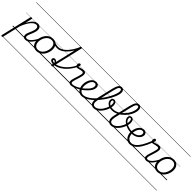

<svg xmlns="http://www.w3.org/2000/svg" viewBox="326 -2764 5024 5024"><g transform="rotate(45 2837.5 -252.0)"><path d="M-9 390Q-22 390 -28.5 384Q-35 378 -33 367L169 -495Q173 -506 179 -510.5Q185 -515 198 -515Q214 -515 220.5 -510Q227 -505 224 -493L180 -299Q219 -378 261 -426Q303 -474 345 -496.5Q387 -519 426 -519Q464 -519 490 -505Q516 -491 529 -464Q542 -437 542 -397Q542 -363 532.5 -326.5Q523 -290 508.5 -254.5Q494 -219 480 -186Q466 -153 456.5 -125Q447 -97 447 -77Q447 -53 459.5 -42Q472 -31 498 -31Q508 -31 512 -23.5Q516 -16 514.5 -7Q513 2 506 9.5Q499 17 487 17Q440 17 416 -6.5Q392 -30 392 -73Q392 -98 401.5 -128Q411 -158 425 -191.5Q439 -225 453 -259Q467 -293 476.5 -326.5Q486 -360 486 -390Q486 -428 468.5 -448.5Q451 -469 413 -469Q383 -469 348 -448Q313 -427 276.5 -384.5Q240 -342 205 -278.5Q170 -215 139 -131L21 371Q18 381 12 385.5Q6 390 -9 390ZM0 365H635V375H0ZM0 -20H635V0H0ZM0 -505H635V-500H0ZM0 -885H635V-875H0Z M487 17Q477 17 472 9.5Q467 2 468 -7Q469 -16 477 -23.5Q485 -31 500 -31Q527 -31 556.5 -49.5Q586 -68 616.5 -101Q647 -134 676 -178.5Q705 -223 729 -276Q734 -286 742.5 -286Q751 -286 757.5 -279.5Q764 -273 760 -263Q735 -204 704 -152.5Q673 -101 638 -63Q603 -25 565 -4Q527 17 487 17ZM635 365V375ZM635 -20V0ZM635 -505V-500ZM635 -885V-875Z M897 19Q837 19 795 -7.5Q753 -34 731.5 -81.5Q710 -129 710 -191Q710 -247 728.5 -304.5Q747 -362 782.5 -411Q818 -460 870.5 -489.5Q923 -519 991 -519Q1049 -519 1090.5 -493.5Q1132 -468 1154.5 -422Q1177 -376 1177 -315Q1177 -272 1165.5 -225.5Q1154 -179 1132 -135.5Q1110 -92 1076 -57Q1042 -22 997.5 -1.5Q953 19 897 19ZM901 -31Q955 -31 995.5 -57Q1036 -83 1063.5 -125Q1091 -167 1105.5 -216Q1120 -265 1120 -311Q1120 -359 1104.5 -394.5Q1089 -430 1059 -449.5Q1029 -469 986 -469Q934 -469 893 -443.5Q852 -418 824 -376.5Q796 -335 781 -286.5Q766 -238 766 -193Q766 -144 782 -107.5Q798 -71 828.5 -51Q859 -31 901 -31ZM635 365H1236V375H635ZM635 -20H1236V0H635ZM635 -505H1236V-500H635ZM635 -885H1236V-875H635Z M1231 -415Q1205 -415 1178.5 -419.5Q1152 -424 1124.5 -434Q1097 -444 1067 -460Q1059 -464 1057.5 -471Q1056 -478 1059.5 -485.5Q1063 -493 1070.5 -496Q1078 -499 1087 -495Q1121 -475 1157 -467Q1193 -459 1235 -459Q1282 -459 1326.5 -479.5Q1371 -500 1412.5 -535Q1454 -570 1490 -613.5Q1526 -657 1555.5 -703.5Q1585 -750 1606.5 -793.5Q1628 -837 1641 -871Q1644 -878 1648.5 -881Q1653 -884 1662 -884Q1673 -884 1677.5 -880.5Q1682 -877 1678 -868Q1664 -827 1640.5 -777.5Q1617 -728 1585 -677Q1553 -626 1514 -579Q1475 -532 1430 -495Q1385 -458 1335 -436.5Q1285 -415 1231 -415ZM1237 365V375ZM1237 -20V0ZM1237 -505V-500ZM1237 -885V-875Z M1461 14Q1448 14 1441.5 9.5Q1435 5 1437 -6L1639 -869Q1642 -880 1648.5 -884.5Q1655 -889 1668 -889Q1684 -889 1689.5 -883.5Q1695 -878 1692 -867L1491 -4Q1489 5 1482 9.5Q1475 14 1461 14ZM1236 365H1750V375H1236ZM1236 -20H1750V0H1236ZM1236 -505H1750V-500H1236ZM1236 -885H1750V-875H1236Z M1452 -45Q1421 -45 1394 -54.5Q1367 -64 1350 -81.5Q1333 -99 1333 -123Q1333 -149 1349.5 -166Q1366 -183 1394 -183Q1420 -183 1442.5 -169Q1465 -155 1476.5 -131.5Q1488 -108 1482 -79L1452 -66Q1458 -90 1449.5 -106Q1441 -122 1427 -131Q1413 -140 1400 -140Q1382 -140 1382 -124Q1382 -110 1402 -100Q1422 -90 1457 -90Q1516 -90 1581 -117.5Q1646 -145 1709 -195Q1772 -245 1827 -313.5Q1882 -382 1921 -463Q1925 -471 1932.5 -473Q1940 -475 1947.5 -473Q1955 -471 1959 -465Q1963 -459 1958 -449Q1917 -361 1859 -287Q1801 -213 1733.5 -159Q1666 -105 1594 -75Q1522 -45 1452 -45ZM1750 365V375ZM1750 -20V0ZM1750 -505V-500ZM1750 -885V-875Z M2170 17Q2142 17 2123.5 7.5Q2105 -2 2095 -19.5Q2085 -37 2084 -60Q2083 -83 2089 -110Q2094 -132 2104 -164.5Q2114 -197 2125.5 -233.5Q2137 -270 2148 -307Q2159 -344 2165 -375Q2174 -419 2164 -436Q2154 -453 2125 -453Q2098 -453 2066.5 -445Q2035 -437 2005.5 -429Q1976 -421 1953 -421Q1939 -421 1928.5 -431Q1918 -441 1912 -458Q1906 -475 1905 -496Q1905 -513 1911 -527.5Q1917 -542 1928.5 -550Q1940 -558 1955 -558Q1969 -558 1976.5 -548.5Q1984 -539 1984 -523Q1984 -513 1980 -498Q1976 -483 1968 -467Q1985 -468 2005.5 -474Q2026 -480 2049 -487Q2072 -494 2095.5 -499Q2119 -504 2141 -504Q2173 -504 2192.5 -490.5Q2212 -477 2219 -448Q2226 -419 2217 -373Q2211 -342 2200.5 -305Q2190 -268 2178 -231Q2166 -194 2156 -161.5Q2146 -129 2142 -107Q2133 -71 2141 -51Q2149 -31 2181 -31Q2191 -31 2195 -23.5Q2199 -16 2198 -7Q2197 2 2190 9.5Q2183 17 2170 17ZM1750 365H2318V375H1750ZM1750 -20H2318V0H1750ZM1750 -505H2318V-500H1750ZM1750 -885H2318V-875H1750Z M2170 17Q2158 17 2153.5 9.5Q2149 2 2151.5 -7Q2154 -16 2162.5 -23.5Q2171 -31 2183 -31Q2229 -31 2288.5 -54.5Q2348 -78 2415 -126Q2423 -131 2429.5 -128Q2436 -125 2440 -117.5Q2444 -110 2443 -101.5Q2442 -93 2434 -88Q2383 -52 2334.5 -28.5Q2286 -5 2244.5 6Q2203 17 2170 17ZM2318 365V375ZM2318 -20V0ZM2318 -505V-500ZM2318 -885V-875Z M2414 -123Q2436 -137 2455.5 -152.5Q2475 -168 2493 -185Q2537 -223 2569.5 -260.5Q2602 -298 2619.5 -334.5Q2637 -371 2637 -404Q2637 -435 2622.5 -452.5Q2608 -470 2579 -470Q2568 -470 2563.5 -477Q2559 -484 2560.5 -494Q2562 -504 2569 -511.5Q2576 -519 2589 -519Q2623 -519 2646.5 -505.5Q2670 -492 2681.5 -468.5Q2693 -445 2693 -412Q2693 -371 2672.5 -327.5Q2652 -284 2614 -240Q2576 -196 2523 -151Q2503 -133 2480.5 -116Q2458 -99 2435 -83ZM2318 365H2762V375H2318ZM2318 -20H2762V0H2318ZM2318 -505H2762V-500H2318ZM2318 -885H2762V-875H2318Z M2563 17Q2518 17 2483 -2.5Q2448 -22 2424.5 -56Q2401 -90 2389 -134Q2377 -178 2377 -225Q2377 -275 2391 -327Q2405 -379 2431.5 -422.5Q2458 -466 2498 -492.5Q2538 -519 2589 -519Q2598 -519 2601.5 -511.5Q2605 -504 2603.5 -494Q2602 -484 2595.5 -477Q2589 -470 2580 -470Q2552 -470 2528.5 -455Q2505 -440 2487 -414Q2469 -388 2456.5 -356Q2444 -324 2437.5 -290Q2431 -256 2431 -224Q2431 -185 2440 -150.5Q2449 -116 2467.5 -89Q2486 -62 2513 -47Q2540 -32 2575 -32Q2619 -32 2665 -50.5Q2711 -69 2758.5 -102.5Q2806 -136 2852 -180Q2898 -224 2941 -275.5Q2984 -327 3022 -382.5Q3060 -438 3092 -494Q3124 -550 3147 -602.5Q3170 -655 3182.5 -700.5Q3195 -746 3195 -781Q3195 -791 3203 -796Q3211 -801 3222 -801Q3233 -801 3241 -796Q3249 -791 3249 -781Q3249 -747 3236 -699.5Q3223 -652 3198.5 -596.5Q3174 -541 3140 -481.5Q3106 -422 3064.5 -362Q3023 -302 2976 -246.5Q2929 -191 2878 -143Q2827 -95 2774 -59Q2721 -23 2668 -3Q2615 17 2563 17ZM2762 365V375ZM2762 -20V0ZM2762 -505V-500ZM2762 -885V-875Z M3017 19Q2974 19 2945.5 2Q2917 -15 2901.5 -45.5Q2886 -76 2884 -119Q2882 -162 2894 -214L3004 -685Q3030 -794 3066 -844Q3102 -894 3157 -894Q3189 -894 3209 -879Q3229 -864 3239 -838.5Q3249 -813 3249 -781Q3249 -768 3241 -762Q3233 -756 3222 -756Q3211 -756 3203 -762Q3195 -768 3195 -781Q3195 -799 3191 -813.5Q3187 -828 3178 -836Q3169 -844 3153 -844Q3132 -844 3115 -826.5Q3098 -809 3083 -770Q3068 -731 3053 -666L2947 -213Q2939 -173 2937 -140Q2935 -107 2943 -82Q2951 -57 2970.5 -43.5Q2990 -30 3023 -30Q3057 -30 3089 -46.5Q3121 -63 3151.5 -92Q3182 -121 3207 -158Q3232 -195 3251 -236Q3270 -277 3280.5 -318.5Q3291 -360 3291 -397Q3291 -441 3278 -463Q3265 -485 3244 -485Q3230 -485 3225.5 -495Q3221 -505 3226 -515Q3231 -525 3247 -525Q3269 -525 3286.5 -516Q3304 -507 3316 -490Q3328 -473 3334.5 -449.5Q3341 -426 3341 -396Q3341 -356 3329.5 -310Q3318 -264 3296.5 -217Q3275 -170 3245.5 -128Q3216 -86 3180 -52.5Q3144 -19 3102.5 0Q3061 19 3017 19ZM2762 365H3401V375H2762ZM2762 -20H3401V0H2762ZM2762 -505H3401V-500H2762ZM2762 -885H3401V-875H2762Z M3392 -279Q3341 -279 3300.5 -292Q3260 -305 3231 -327.5Q3202 -350 3186.5 -379Q3171 -408 3171 -439Q3171 -476 3192 -500.5Q3213 -525 3246 -525Q3259 -525 3263 -515Q3267 -505 3262.5 -495Q3258 -485 3244 -485Q3232 -485 3224 -473Q3216 -461 3216 -440Q3216 -416 3228 -395Q3240 -374 3263.5 -357Q3287 -340 3320.5 -331Q3354 -322 3396 -322Q3437 -322 3477.5 -333.5Q3518 -345 3556.5 -365.5Q3595 -386 3630 -414.5Q3665 -443 3696 -477Q3727 -511 3752.5 -548.5Q3778 -586 3796 -625.5Q3814 -665 3824 -704Q3834 -743 3834 -780Q3834 -791 3842 -796.5Q3850 -802 3861 -802Q3872 -802 3880 -796.5Q3888 -791 3888 -780Q3888 -740 3877 -696.5Q3866 -653 3845.5 -610Q3825 -567 3796.5 -526Q3768 -485 3733 -448Q3698 -411 3658 -380Q3618 -349 3574 -326.5Q3530 -304 3484 -291.5Q3438 -279 3392 -279ZM3401 365V375ZM3401 -20V0ZM3401 -505V-500ZM3401 -885V-875Z M3656 19Q3613 19 3584.5 2Q3556 -15 3540.5 -45.5Q3525 -76 3523 -119Q3521 -162 3533 -214L3643 -685Q3669 -794 3705 -844Q3741 -894 3796 -894Q3828 -894 3848 -879Q3868 -864 3878 -838.5Q3888 -813 3888 -781Q3888 -768 3880 -762Q3872 -756 3861 -756Q3850 -756 3842 -762Q3834 -768 3834 -781Q3834 -799 3830 -813.5Q3826 -828 3817 -836Q3808 -844 3792 -844Q3771 -844 3754 -826.5Q3737 -809 3722 -770Q3707 -731 3692 -666L3586 -213Q3578 -173 3576 -140Q3574 -107 3582 -82Q3590 -57 3609.5 -43.5Q3629 -30 3662 -30Q3696 -30 3728 -46.5Q3760 -63 3790.5 -92Q3821 -121 3846 -158Q3871 -195 3890 -236Q3909 -277 3919.5 -318.5Q3930 -360 3930 -397Q3930 -441 3917 -463Q3904 -485 3883 -485Q3869 -485 3864.5 -495Q3860 -505 3865 -515Q3870 -525 3886 -525Q3908 -525 3925.5 -516Q3943 -507 3955 -490Q3967 -473 3973.5 -449.5Q3980 -426 3980 -396Q3980 -356 3968.5 -310Q3957 -264 3935.5 -217Q3914 -170 3884.5 -128Q3855 -86 3819 -52.5Q3783 -19 3741.5 0Q3700 19 3656 19ZM3401 365H4040V375H3401ZM3401 -20H4040V0H3401ZM3401 -505H4040V-500H3401ZM3401 -885H4040V-875H3401Z M4154 -217Q4107 -218 4059 -229Q4011 -240 3966.5 -260.5Q3922 -281 3887 -308.5Q3852 -336 3831.5 -370.5Q3811 -405 3811 -444Q3811 -478 3831 -501.5Q3851 -525 3885 -525Q3898 -525 3902 -515Q3906 -505 3901.5 -495Q3897 -485 3883 -485Q3870 -485 3862.5 -474Q3855 -463 3855 -443Q3855 -411 3873.5 -382.5Q3892 -354 3924 -331.5Q3956 -309 3995.5 -293Q4035 -277 4077 -268Q4119 -259 4158 -258Q4166 -258 4169.5 -252Q4173 -246 4173 -237.5Q4173 -229 4168 -223Q4163 -217 4154 -217ZM4040 365H4053V375H4040ZM4040 -20H4053V0H4040ZM4040 -505H4053V-500H4040ZM4040 -885H4053V-875H4040Z M4157 -259Q4202 -253 4245.5 -263Q4289 -273 4325 -294.5Q4361 -316 4382 -346.5Q4403 -377 4403 -412Q4403 -439 4387.5 -454.5Q4372 -470 4343 -470Q4332 -470 4328 -477Q4324 -484 4326 -494Q4328 -504 4335.5 -511.5Q4343 -519 4357 -519Q4381 -519 4400.5 -511Q4420 -503 4433 -489.5Q4446 -476 4453 -458.5Q4460 -441 4460 -422Q4460 -379 4437 -339.5Q4414 -300 4373 -270Q4332 -240 4277.5 -225Q4223 -210 4159 -215ZM4052 365H4527V375H4052ZM4052 -20H4527V0H4052ZM4052 -505H4527V-500H4052ZM4052 -885H4527V-875H4052Z M4345 17Q4305 17 4272.5 3.5Q4240 -10 4216 -34Q4192 -58 4175.5 -89Q4159 -120 4150.5 -156Q4142 -192 4142 -230Q4142 -267 4150.5 -307.5Q4159 -348 4176 -385.5Q4193 -423 4218.5 -453Q4244 -483 4278 -501Q4312 -519 4354 -519Q4364 -519 4368.5 -511.5Q4373 -504 4371.5 -494Q4370 -484 4363 -477Q4356 -470 4345 -470Q4310 -470 4282.5 -447.5Q4255 -425 4236 -388.5Q4217 -352 4207 -310.5Q4197 -269 4197 -231Q4197 -191 4207 -155.5Q4217 -120 4236.5 -92Q4256 -64 4285.5 -48Q4315 -32 4354 -32Q4418 -32 4478.5 -80.5Q4539 -129 4596 -224.5Q4653 -320 4707 -459Q4709 -466 4717 -467.5Q4725 -469 4733 -465.5Q4741 -462 4745.5 -455.5Q4750 -449 4747 -439Q4691 -288 4628 -186.5Q4565 -85 4494.5 -34Q4424 17 4345 17ZM4527 365H4540V375H4527ZM4527 -20H4540V0H4527ZM4527 -505H4540V-500H4527ZM4527 -885H4540V-875H4527Z M4959 17Q4931 17 4912.5 7.5Q4894 -2 4884 -19.5Q4874 -37 4873 -60Q4872 -83 4878 -110Q4883 -132 4893 -164.5Q4903 -197 4914.5 -233.5Q4926 -270 4937 -307Q4948 -344 4954 -375Q4963 -419 4953 -436Q4943 -453 4914 -453Q4887 -453 4855.5 -445Q4824 -437 4794.5 -429Q4765 -421 4742 -421Q4728 -421 4717.5 -431Q4707 -441 4701 -458Q4695 -475 4694 -496Q4694 -513 4700 -527.5Q4706 -542 4717.5 -550Q4729 -558 4744 -558Q4758 -558 4765.5 -548.5Q4773 -539 4773 -523Q4773 -513 4769 -498Q4765 -483 4757 -467Q4774 -468 4794.5 -474Q4815 -480 4838 -487Q4861 -494 4884.5 -499Q4908 -504 4930 -504Q4962 -504 4981.5 -490.5Q5001 -477 5008 -448Q5015 -419 5006 -373Q5000 -342 4989.5 -305Q4979 -268 4967 -231Q4955 -194 4945 -161.5Q4935 -129 4931 -107Q4922 -71 4930 -51Q4938 -31 4970 -31Q4980 -31 4984 -23.5Q4988 -16 4987 -7Q4986 2 4979 9.5Q4972 17 4959 17ZM4539 365H5107V375H4539ZM4539 -20H5107V0H4539ZM4539 -505H5107V-500H4539ZM4539 -885H5107V-875H4539Z M4959 17Q4949 17 4944 9.5Q4939 2 4940 -7Q4941 -16 4949 -23.5Q4957 -31 4972 -31Q4999 -31 5028.5 -49.5Q5058 -68 5088.5 -101Q5119 -134 5148 -178.5Q5177 -223 5201 -276Q5206 -286 5214.5 -286Q5223 -286 5229.5 -279.5Q5236 -273 5232 -263Q5207 -204 5176 -152.5Q5145 -101 5110 -63Q5075 -25 5037 -4Q4999 17 4959 17ZM5107 365V375ZM5107 -20V0ZM5107 -505V-500ZM5107 -885V-875Z M5369 19Q5309 19 5267 -7.5Q5225 -34 5203.5 -81.5Q5182 -129 5182 -191Q5182 -247 5200.5 -304.5Q5219 -362 5254.5 -411Q5290 -460 5342.5 -489.5Q5395 -519 5463 -519Q5521 -519 5562.5 -493.5Q5604 -468 5626.5 -422Q5649 -376 5649 -315Q5649 -272 5637.5 -225.5Q5626 -179 5604 -135.5Q5582 -92 5548 -57Q5514 -22 5469.5 -1.5Q5425 19 5369 19ZM5373 -31Q5427 -31 5467.5 -57Q5508 -83 5535.5 -125Q5563 -167 5577.5 -216Q5592 -265 5592 -311Q5592 -359 5576.5 -394.5Q5561 -430 5531 -449.5Q5501 -469 5458 -469Q5406 -469 5365 -443.5Q5324 -418 5296 -376.5Q5268 -335 5253 -286.5Q5238 -238 5238 -193Q5238 -144 5254 -107.5Q5270 -71 5300.5 -51Q5331 -31 5373 -31ZM5107 365H5708V375H5107ZM5107 -20H5708V0H5107ZM5107 -505H5708V-500H5107ZM5107 -885H5708V-875H5107Z"/></g></svg>

Font: Playwrite AT Guides
Style: Italic
Weight: 400
Italic angle: -13.0072°
Designer: Veronika Burian, José Scaglione
Foundry: TypeTogether
Version: Version 1.002